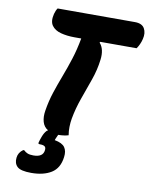

<svg xmlns="http://www.w3.org/2000/svg" viewBox="-101 -773 854 1093"><g transform="rotate(10 326.5 -226.0)"><path d="M329 0Q316 4 300.5 6Q285 8 270 8Q266 16 263 23.5Q260 31 258 35L256 41Q300 49 315 70.5Q330 92 325 127Q317 192 272 220Q227 248 156 248Q95 248 75 229Q55 210 59 177Q62 147 89 128H95Q105 138 117.5 143Q130 148 151 148Q207 148 211 107Q213 92 205 85.5Q197 79 176 79Q165 79 168 70Q171 57 179.5 34.5Q188 12 200 -1Q203 -5 209 -7Q184 -22 176 -50.5Q168 -79 174 -115Q183 -172 200 -223.5Q217 -275 236.5 -326Q256 -377 274 -433Q292 -489 304 -555H265Q221 -555 185.5 -564.5Q150 -574 133 -598Q116 -622 127 -666Q133 -688 142 -700H589Q630 -700 644.5 -674.5Q659 -649 650 -613Q646 -596 639 -581Q632 -566 624 -555H414L411 -550Q426 -534 431.5 -509.5Q437 -485 433 -455Q426 -396 405 -336.5Q384 -277 362.5 -217Q341 -157 330 -96Q326 -73 325.5 -48Q325 -23 329 0Z"/></g></svg>

Font: Recursive Sn Csl St XBd
Style: Italic
Weight: 800
Italic angle: -15°
Version: Version 1.079;hotconv 1.0.112;makeotfexe 2.5.65598; ttfautoh